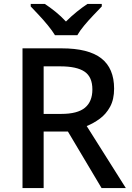

<svg xmlns="http://www.w3.org/2000/svg" viewBox="-20 -961 673 981"><path d="M295 -714Q432 -714 497.5 -663Q563 -612 563 -508Q563 -453 542.5 -415.5Q522 -378 490 -354.5Q458 -331 423 -317L623 0H499L327 -289H203V0H95V-714ZM288 -622H203V-379H293Q376 -379 414 -410.5Q452 -442 452 -504Q452 -568 412 -595Q372 -622 288 -622ZM261 -781Q247 -804 225 -831Q203 -858 179 -883.5Q155 -909 137 -928V-941H209Q235 -924 263.5 -901Q292 -878 317 -851Q344 -878 372.5 -901Q401 -924 427 -941H500V-928Q482 -909 457.5 -883.5Q433 -858 410.5 -831Q388 -804 375 -781Z"/></svg>

Font: Noto Sans Arabic Med
Style: Regular
Weight: 500
Designer: Monotype Design Team, Nadine Chahine, Nizar Qandah and Khaled Hosny
Foundry: Monotype Imaging Inc.
Version: Version 2.012; ttfautohint (v1.8.4.7-5d5b)